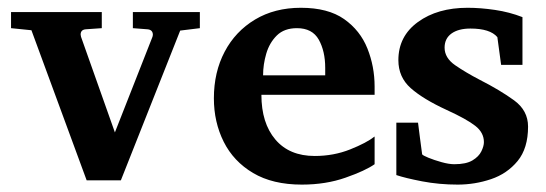

<svg xmlns="http://www.w3.org/2000/svg" viewBox="-20 -490 1426 501"><path d="M501.5 -416.5 450.2 -410.2 295.4 -19.5H206.1L62 -411.1L8.8 -416.5V-458.5H245.6V-416.5L204.1 -413.6Q190.4 -412.6 190.4 -399.9Q190.4 -397.9 191.4 -394L279.8 -144.5L377.9 -394Q378.9 -397 378.9 -398.9Q378.9 -412.6 364.3 -413.6L326.7 -416.5V-458.5H501.5Z M957.5 -61.5Q933.1 -44.4 881.6 -26.4Q830.1 -8.3 767.6 -8.3Q691.4 -8.3 640.4 -38.6Q589.4 -68.8 563.7 -120.1Q538.1 -171.4 538.1 -233.4Q538.1 -301.8 566.2 -355Q594.2 -408.2 645.5 -439Q696.8 -469.7 765.1 -469.7Q835.9 -469.7 877.9 -440.2Q919.9 -410.6 938.7 -363.5Q957.5 -316.4 957.5 -264.2Q957.5 -258.8 957.5 -253.4Q957.5 -248 957.5 -242.7H662.1Q662.1 -168.9 698.5 -126Q734.9 -83 801.3 -83Q850.6 -83 893.6 -100.1Q936.5 -117.2 957.5 -133.8ZM828.6 -293.5V-313Q828.6 -356.4 811.8 -386.5Q794.9 -416.5 754.9 -416.5Q721.7 -416.5 702.4 -397.5Q683.1 -378.4 674.8 -350.1Q666.5 -321.8 666.5 -293.5Z M1357.9 -159.7Q1357.9 -103 1330.6 -69.8Q1303.2 -36.6 1261.2 -22.5Q1219.2 -8.3 1174.3 -8.3Q1126 -8.3 1081.5 -16.8Q1037.1 -25.4 1014.2 -33.2V-169.9H1070.8Q1072.3 -156.7 1075.7 -131.3Q1079.1 -106 1081.5 -87.4Q1083 -84.5 1097.9 -78.4Q1112.8 -72.3 1132.1 -66.9Q1151.4 -61.5 1165.5 -61.5Q1196.3 -61.5 1212.9 -71.5Q1229.5 -81.5 1236.1 -95.2Q1242.7 -108.9 1242.7 -119.1Q1242.7 -144 1220.2 -161.6Q1197.8 -179.2 1145.5 -203.1Q1084 -231.4 1051.8 -260Q1019.5 -288.6 1019.5 -333Q1019.5 -395.5 1070.6 -432.6Q1121.6 -469.7 1200.2 -469.7Q1233.9 -469.7 1271.7 -464.1Q1309.6 -458.5 1343.3 -445.3V-320.8H1287.6L1277.8 -393.1Q1258.8 -415.5 1207.5 -415.5Q1176.3 -415.5 1158.2 -402.6Q1140.1 -389.6 1140.1 -365.7Q1140.1 -338.9 1167.7 -319.8Q1195.3 -300.8 1231 -282.2Q1284.7 -254.9 1321.3 -228.3Q1357.9 -201.7 1357.9 -159.7Z"/></svg>

Font: Annapurna SIL
Style: Bold
Weight: 700
Designer: Peter Martin, Annie Olsen
Foundry: SIL International
Version: Version 2.000